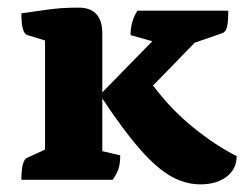

<svg xmlns="http://www.w3.org/2000/svg" viewBox="-20 -471 647 503"><path d="M36 0Q36 -53 52 -58L98 -79V-365L52 -379Q36 -383 36 -436Q71 -441 95 -444.5Q119 -448 139.5 -449.5Q160 -451 186 -451Q248 -451 248 -383V-229L379 -363L322 -379Q322 -415 340 -443H578Q578 -412 574.5 -399.5Q571 -387 562 -384L490 -359L381 -247Q428 -184 487 -136.5Q546 -89 600 -62Q600 -28 573.5 -8Q547 12 505 12Q467 12 430 -8Q393 -28 349 -77.5Q305 -127 248 -213V-75L295 -64Q295 -43 290.5 -29Q286 -15 275 0Z"/></svg>

Font: Petrona ExtraBold
Style: Regular
Weight: 800
Designer: Ringo R. Seeber
Foundry: Ringo R. Seeber
Version: Version 2.001; ttfautohint (v1.8.3)